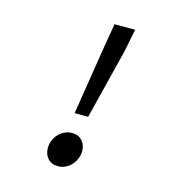

<svg xmlns="http://www.w3.org/2000/svg" viewBox="-103 -762 805 864"><g transform="rotate(15 300.0 -329.5)"><path d="M255 -238 307 -566 325 -671H421L400 -566L318 -238ZM243 12Q214 12 196.5 -7Q179 -26 179 -55Q179 -74 186 -91Q193 -108 205 -121Q217 -134 233.5 -141.5Q250 -149 269 -149Q297 -149 314.5 -130Q332 -111 332 -81Q332 -63 325 -46Q318 -29 306 -16Q294 -3 278 4.5Q262 12 243 12Z"/></g></svg>

Font: Source Code Pro Medium
Style: Italic
Weight: 500
Italic angle: -11°
Monospace: yes
Designer: Paul D. Hunt, Teo Tuominen
Foundry: Adobe Systems Incorporated
Version: Version 1.050;PS 1.000;hotconv 16.6.51;makeotf.lib2.5.65220